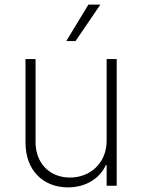

<svg xmlns="http://www.w3.org/2000/svg" viewBox="-20 -800 612 827"><path d="M439.3 -193.5C439.3 -96.2 366.8 -35.2 281.6 -35.2C194.2 -35.2 133.2 -96.6 133.2 -187.5V-545.5H89.8V-185.7C89.8 -66.4 165.8 7.1 272.7 7.1C350.5 7.1 410.2 -32.3 435.7 -88.4H439.3V0H482.6V-545.5H439.3ZM265.6 -623.2H305.4L412.3 -780.2H360.8Z"/></svg>

Font: Karasuma Gothic
Style: Thin
Weight: 200
Designer: Rasmus Andersson / Ryoko Ishizuka
Foundry: rsms
Version: Version 1.00